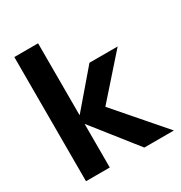

<svg xmlns="http://www.w3.org/2000/svg" viewBox="-166 -824 890 944"><g transform="rotate(-30 278.5 -352.5)"><path d="M381 0 165 -273 356 -496H516L269 -217L268 -324L549 0ZM50 0V-705H185V0Z"/></g></svg>

Font: DM Sans 36pt
Style: Bold
Weight: 700
Version: Version 4.004;gftools[0.9.30]